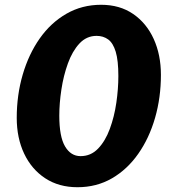

<svg xmlns="http://www.w3.org/2000/svg" viewBox="-20 -775 719 803"><path d="M304 8Q226 8 169 -29.5Q112 -67 81 -132.5Q50 -198 50 -282Q50 -377.5 75 -463Q100 -548.5 146.2 -614.2Q192.5 -680 257.8 -717.5Q323 -755 403 -755Q481 -755 537 -716.5Q593 -678 623 -611.8Q653 -545.5 653 -462Q653 -367 628.5 -282Q604 -197 558.2 -131.8Q512.5 -66.5 448.2 -29.2Q384 8 304 8ZM317 -122Q360 -122 390.2 -153.5Q420.5 -185 439.2 -235.8Q458 -286.5 466.5 -345Q475 -403.5 475 -457Q475 -522 464 -558.5Q453 -595 432.5 -610Q412 -625 384 -625Q342 -625 312.2 -593Q282.5 -561 264 -509.8Q245.5 -458.5 236.8 -400.8Q228 -343 228 -291Q228 -203.5 252 -162.8Q276 -122 317 -122Z"/></svg>

Font: Merriweather Sans ExtraBold
Style: Italic
Weight: 800
Italic angle: -7.5°
Designer: Eben Sorkin
Foundry: Eben Sorkin
Version: Version 2.001; ttfautohint (v1.8.3)